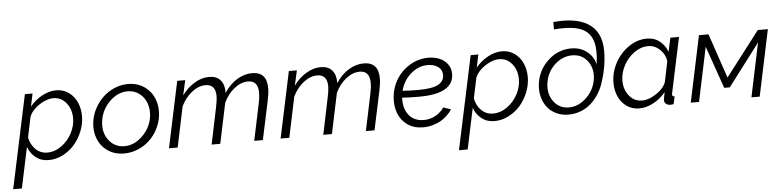

<svg xmlns="http://www.w3.org/2000/svg" viewBox="-87 -1009 6117 1504"><g transform="rotate(-5 2971.5 -257.0)"><path d="M120.1 -521H180.2L159.2 -419.9Q200.2 -469.7 255.6 -499.8Q311 -529.8 366.2 -529.8Q422.4 -529.8 465.1 -499Q507.8 -468.3 529.3 -419.2Q550.8 -370.1 550.8 -311Q550.8 -251 527.3 -192.4Q503.9 -133.8 465.1 -89.4Q426.3 -44.9 372.8 -17.6Q319.3 9.8 262.2 9.8Q202.6 9.8 160.9 -22.7Q119.1 -55.2 100.1 -107.9L32.2 212.9H-36.1ZM480 -299.8Q480 -371.1 440.2 -420.7Q400.4 -470.2 336.9 -470.2Q305.2 -470.2 266.1 -452.6Q227.1 -435.1 194.1 -404.8Q161.1 -374.5 148.9 -340.8L115.2 -181.2Q126 -124 164.1 -86.9Q202.1 -49.8 255.9 -49.8Q314.5 -49.8 366.9 -87.4Q419.4 -125 449.7 -182.9Q480 -240.7 480 -299.8Z M855 9.8Q781.2 9.8 727.1 -27.1Q672.9 -64 648.9 -125.2Q625 -186.5 634.8 -258.8Q642.1 -313 668.7 -362.5Q695.3 -412.1 734.1 -449Q772.9 -485.8 824.5 -507.8Q876 -529.8 930.7 -529.8Q1003.9 -529.8 1058.3 -492.4Q1112.8 -455.1 1137.2 -393.3Q1161.6 -331.5 1151.9 -258.8Q1144.5 -204.6 1118.7 -155.5Q1092.8 -106.4 1054.2 -70.1Q1015.6 -33.7 963.6 -12Q911.6 9.8 855 9.8ZM862.8 -46.9Q939.5 -46.9 1004.4 -110.4Q1069.3 -173.8 1081.5 -259.8Q1089.4 -317.4 1071.3 -366.5Q1053.2 -415.5 1013.9 -444.3Q974.6 -473.1 922.9 -473.1Q845.2 -473.1 781 -409.9Q716.8 -346.7 704.6 -257.8Q692.4 -169.4 738.8 -108.2Q785.2 -46.9 862.8 -46.9Z M1317.9 -521H1380.9L1354.5 -402.8Q1397 -461.9 1453.9 -495.8Q1510.7 -529.8 1568.8 -529.8Q1627.4 -529.8 1658.2 -494.1Q1689 -458.5 1687.5 -394Q1730.5 -459.5 1788.1 -494.6Q1845.7 -529.8 1906.7 -529.8Q2022.9 -529.8 2022.9 -401.9Q2022.9 -361.8 2010.7 -305.2L1945.8 0H1877.9L1939 -291Q1948.7 -335 1948.7 -372.1Q1948.7 -467.8 1869.6 -467.8Q1814.5 -467.8 1762 -426.3Q1709.5 -384.8 1677.7 -317.9L1610.8 0H1543L1603.5 -291Q1614.7 -345.7 1614.7 -374Q1614.7 -467.8 1535.6 -467.8Q1480.5 -467.8 1428.2 -427Q1376 -386.2 1342.8 -318.8L1275.9 0H1207.5Z M2195.8 -521H2258.8L2232.4 -402.8Q2274.9 -461.9 2331.8 -495.8Q2388.7 -529.8 2446.8 -529.8Q2505.4 -529.8 2536.1 -494.1Q2566.9 -458.5 2565.4 -394Q2608.4 -459.5 2666 -494.6Q2723.6 -529.8 2784.7 -529.8Q2900.9 -529.8 2900.9 -401.9Q2900.9 -361.8 2888.7 -305.2L2823.7 0H2755.9L2816.9 -291Q2826.7 -335 2826.7 -372.1Q2826.7 -467.8 2747.6 -467.8Q2692.4 -467.8 2639.9 -426.3Q2587.4 -384.8 2555.7 -317.9L2488.8 0H2420.9L2481.4 -291Q2492.7 -345.7 2492.7 -374Q2492.7 -467.8 2413.6 -467.8Q2358.4 -467.8 2306.2 -427Q2253.9 -386.2 2220.7 -318.8L2153.8 0H2085.4Z M3216.8 -46.9Q3248.5 -46.9 3277.8 -56.9Q3307.1 -66.9 3326.4 -81.3Q3345.7 -95.7 3357.9 -108.9Q3370.1 -122.1 3374.5 -131.8L3434.6 -111.8Q3429.2 -102.1 3419.7 -90.1Q3410.2 -78.1 3389.6 -59.3Q3369.1 -40.5 3344.7 -26.1Q3320.3 -11.7 3283.2 -1Q3246.1 9.8 3205.6 9.8Q3134.3 9.8 3083.7 -25.6Q3033.2 -61 3011.2 -118.9Q2989.3 -176.8 2995.6 -247.1Q3002.4 -322.3 3042 -386.5Q3081.5 -450.7 3148.4 -490.2Q3215.3 -529.8 3294.4 -529.8Q3339.4 -529.8 3377.7 -514.6Q3416 -499.5 3441.7 -467Q3467.3 -434.6 3467.8 -390.1Q3468.8 -313 3401.4 -272.5Q3334 -231.9 3194.8 -231.9Q3127.9 -231.9 3061.5 -235.8Q3057.1 -151.9 3098.1 -99.4Q3139.2 -46.9 3216.8 -46.9ZM3283.7 -473.1Q3209 -473.1 3148.9 -420.2Q3088.9 -367.2 3069.8 -289.1Q3130.9 -285.2 3194.8 -285.2Q3305.7 -285.2 3352.3 -312.3Q3398.9 -339.4 3396.5 -389.2Q3395 -429.2 3362.3 -451.2Q3329.6 -473.1 3283.7 -473.1Z M3625.5 -521H3685.5L3664.6 -419.9Q3705.6 -469.7 3761 -499.8Q3816.4 -529.8 3871.6 -529.8Q3927.7 -529.8 3970.5 -499Q4013.2 -468.3 4034.7 -419.2Q4056.2 -370.1 4056.2 -311Q4056.2 -251 4032.7 -192.4Q4009.3 -133.8 3970.5 -89.4Q3931.6 -44.9 3878.2 -17.6Q3824.7 9.8 3767.6 9.8Q3708 9.8 3666.3 -22.7Q3624.5 -55.2 3605.5 -107.9L3537.6 212.9H3469.2ZM3985.4 -299.8Q3985.4 -371.1 3945.6 -420.7Q3905.8 -470.2 3842.3 -470.2Q3810.5 -470.2 3771.5 -452.6Q3732.4 -435.1 3699.5 -404.8Q3666.5 -374.5 3654.3 -340.8L3620.6 -181.2Q3631.3 -124 3669.4 -86.9Q3707.5 -49.8 3761.2 -49.8Q3819.8 -49.8 3872.3 -87.4Q3924.8 -125 3955.1 -182.9Q3985.4 -240.7 3985.4 -299.8Z M4348.1 9.8Q4294.9 9.8 4251.2 -11.7Q4207.5 -33.2 4180.7 -69.1Q4153.8 -105 4142.3 -153.1Q4130.9 -201.2 4138.2 -253.9Q4153.3 -359.4 4231.7 -432.1Q4310.1 -504.9 4414.1 -504.9Q4485.4 -504.9 4536.4 -465.3Q4587.4 -425.8 4602.1 -363.8Q4618.2 -472.7 4599.6 -538.8Q4581.1 -605 4527.3 -636.2Q4453.6 -678.7 4293 -665V-723.1Q4463.9 -738.8 4558.1 -684.1Q4669.9 -620.6 4669.9 -462.9Q4669.9 -333.5 4622.1 -200.2Q4606 -156.2 4580.6 -119.1Q4555.2 -82 4521.5 -52.7Q4487.8 -23.4 4443.1 -6.8Q4398.4 9.8 4348.1 9.8ZM4356.9 -45.9Q4432.6 -45.9 4495.4 -106.2Q4558.1 -166.5 4570.3 -251Q4581.5 -334.5 4537.4 -392.3Q4493.2 -450.2 4417 -450.2Q4339.8 -450.2 4278.8 -393.1Q4217.8 -335.9 4205.1 -250Q4192.9 -165 4237.3 -105.5Q4281.7 -45.9 4356.9 -45.9Z M4720.7 -208Q4720.7 -289.1 4761.2 -363.8Q4801.8 -438.5 4868.9 -484.1Q4936 -529.8 5009.8 -529.8Q5069.8 -529.8 5111.6 -496.8Q5153.3 -463.9 5171.9 -412.1L5195.8 -521H5263.7L5171.9 -88.9Q5169.9 -81.1 5169.9 -76.2Q5169.9 -60.1 5189 -60.1L5175.8 0Q5170.9 0.5 5161.9 1.7Q5152.8 2.9 5148.9 2.9Q5127 1.5 5115 -9.3Q5103 -20 5103 -37.1Q5103 -45.9 5113.8 -101.1Q5073.7 -50.3 5017.3 -20.3Q4960.9 9.8 4905.8 9.8Q4849.6 9.8 4806.6 -20.5Q4763.7 -50.8 4742.2 -99.9Q4720.7 -148.9 4720.7 -208ZM5122.6 -179.2 5155.8 -339.8Q5148.9 -393.6 5108.6 -431.9Q5068.4 -470.2 5015.6 -470.2Q4958 -470.2 4905.5 -432.4Q4853 -394.5 4822.5 -336.2Q4792 -277.8 4792 -217.8Q4792 -147.5 4831.5 -98.6Q4871.1 -49.8 4933.6 -49.8Q4984.9 -49.8 5044.4 -88.9Q5104 -127.9 5122.6 -179.2Z M5310.5 0 5420.4 -521H5495.6L5614.3 -170.9L5883.3 -521H5962.4L5852.5 0H5787.6L5876.5 -423.8L5625.5 -92.8H5581.5L5465.3 -425.8L5375.5 0Z"/></g></svg>

Font: Rawline
Style: Italic
Weight: 400
Italic angle: -12°
Designer: Matt McInerney, Pablo Impallari, Rodrigo Fuenzalida
Foundry: Matt McInerney, Pablo Impallari, Rodrigo Fuenzalida
Version: Version 4.020;PS 004.020;hotconv 1.0.88;makeotf.lib2.5.64775